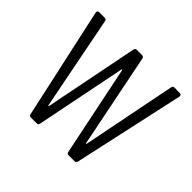

<svg xmlns="http://www.w3.org/2000/svg" viewBox="-129 -646 788 788"><g transform="rotate(45 265.5 -252.0)"><path d="M139 0H172C178 0 182 -3 183 -9L262 -402C263 -406 265 -406 266 -402L347 -9C348 -3 352 0 358 0H392C398 0 402 -3 403 -9L509 -492C510 -499 507 -503 500 -503L469 -504C463 -504 459 -501 458 -495L377 -87C376 -83 374 -83 373 -87L291 -495C290 -501 286 -504 280 -504H250C244 -504 240 -501 239 -495L158 -87C157 -83 155 -83 154 -87L74 -495C73 -501 69 -504 63 -504H31C25 -504 22 -501 22 -495C22 -495 22 -494 22 -493L128 -9C129 -3 133 0 139 0Z"/></g></svg>

Font: Barlow Condensed Light
Style: Regular
Weight: 300
Width: 3
Designer: Jeremy Tribby
Foundry: Tribby Type
Version: Version 1.422;hotconv 1.0.109;makeotfexe 2.5.65596